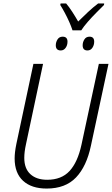

<svg xmlns="http://www.w3.org/2000/svg" viewBox="-20 -1085 650 1115"><path d="M401 -909Q394 -931 382 -958Q370 -985 356 -1011Q342 -1037 330 -1056L332 -1065H364Q381 -1045 399.5 -1016.5Q418 -988 434 -960Q461 -987 491 -1015Q521 -1043 550 -1065H585L584 -1056Q566 -1038 540 -1012Q514 -986 490 -958.5Q466 -931 452 -909ZM333 -792Q304 -792 304 -822Q304 -840 314 -856Q324 -872 344 -872Q372 -872 372 -843Q372 -822 361 -807Q350 -792 333 -792ZM488 -792Q460 -792 460 -822Q460 -840 470 -856Q480 -872 500 -872Q527 -872 527 -843Q527 -823 516.5 -807.5Q506 -792 488 -792ZM251 10Q163 10 114 -35Q65 -80 65 -165Q65 -200 75 -249L174 -714H230L131 -248Q121 -203 121 -168Q121 -106 156.5 -73.5Q192 -41 254 -41Q337 -41 384 -92Q431 -143 453 -244L554 -714H610L508 -239Q483 -119 421.5 -54.5Q360 10 251 10Z"/></svg>

Font: Noto Sans SemiCondensed Light
Style: Italic
Weight: 300
Width: 4
Italic angle: -12°
Designer: Monotype Design Team
Foundry: Monotype Imaging Inc.
Version: Version 2.013; ttfautohint (v1.8.4.7-5d5b)